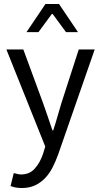

<svg xmlns="http://www.w3.org/2000/svg" viewBox="-20 -734 507 963"><path d="M49 134Q57 136 67 138.5Q77 141 86 141Q128 141 154.5 111.5Q181 82 196 37L207 1L12 -486H97L196 -217Q207 -185 219.5 -149.5Q232 -114 243 -80H247Q258 -113 268 -149Q278 -185 288 -217L375 -486H455L272 40Q259 76 243 107Q227 138 205 160.5Q183 183 155 196Q127 209 90 209Q73 209 59 206.5Q45 204 33 199L49 134ZM208 -714H276L371 -573H311L244 -664H240L173 -573H113Z"/></svg>

Font: Myanmar Sanpya
Style: Regular
Weight: 400
Designer: Danh Hong
Foundry: Google Inc.
Version: Version 2.00 November 22, 2015